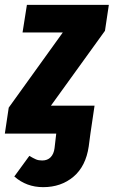

<svg xmlns="http://www.w3.org/2000/svg" viewBox="-49 -551 469 792"><path d="M384 -424 161 -115H341L324 0L317 53Q305 135 254 178Q203 221 129 221Q60 221 10 177L72 92Q89 102 99.5 106.5Q110 111 125 111Q147 111 160 97.5Q173 84 176 60L183 0H-29L-13 -107L210 -417H44L62 -531H400Z"/></svg>

Font: Fira Sans Extra Condensed
Style: Bold Italic
Weight: 700
Width: 3
Italic angle: -8°
Designer: Carrois Corporate & Edenspiekermann AG
Foundry: Carrois Corporate GbR & Edenspiekermann AG
Version: Version 4.203